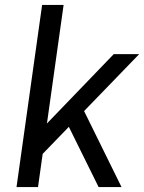

<svg xmlns="http://www.w3.org/2000/svg" viewBox="-20 -760 585 780"><path d="M88.7 -173.2 442 -540H545.3L118.1 -98.4ZM151.1 -740H238.4L134.4 0H47.1ZM242.2 -280.1 312.6 -327.1 473.7 0H380.6Z"/></svg>

Font: Pathway Extreme 8pt Thin 12pt
Style: Italic
Weight: 100
Italic angle: -8°
Version: Version 1.001;gftools[0.9.26]